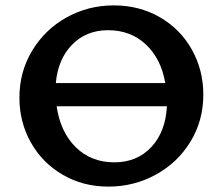

<svg xmlns="http://www.w3.org/2000/svg" viewBox="-20 -685 825 712"><path d="M734 -334Q734 -238 686.5 -160Q639 -82 558 -37.5Q477 7 382 7Q288 7 212.5 -37Q137 -81 94.5 -156.5Q52 -232 52 -323Q52 -419 99.5 -497.5Q147 -576 227 -620.5Q307 -665 402 -665Q497 -665 573 -621Q649 -577 691.5 -501Q734 -425 734 -334ZM187 -377H593Q577 -468 520.5 -520.5Q464 -573 381 -573Q300 -573 247.5 -519.5Q195 -466 187 -377ZM599 -291H190Q204 -195 261 -139Q318 -83 404 -83Q488 -83 541 -139.5Q594 -196 599 -291Z"/></svg>

Font: Ysabeau SC
Style: Bold
Weight: 700
Designer: Christian Thalmann (Catharsis Fonts)
Version: Version 0.003